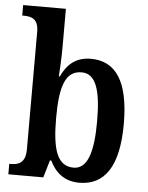

<svg xmlns="http://www.w3.org/2000/svg" viewBox="-54 -804 661 859"><g transform="rotate(5 276.5 -375.0)"><path d="M334 10C446 10 510 -76 510 -269C510 -462 449 -547 338 -547C270 -547 231 -510 206 -456H202C204 -485 207 -547 207 -582V-760H15V-713H20C58 -713 88 -704 88 -646V-118C88 -56 55 -47 21 -47H15V0H172L195 -78H201C226 -26 267 10 334 10ZM303 -55C228 -55 206 -131 206 -270C206 -411 229 -483 302 -483C365 -483 390 -414 390 -271C390 -131 365 -55 303 -55Z"/></g></svg>

Font: Noto Serif Tamil Condensed SemiBold
Style: Regular
Weight: 600
Width: 3
Designer: Indian Type Foundry, Tom Grace, and the Monotype Design Team
Foundry: Monotype Imaging Inc.
Version: Version 2.004